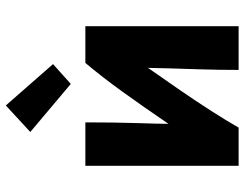

<svg xmlns="http://www.w3.org/2000/svg" viewBox="-110 -729 839 659"><g transform="rotate(-90 309.5 -399.5)"><path d="M70 0V-526H219Q219 -426 216.5 -348.5Q214 -271 214 -241Q274 -329 324.5 -399Q375 -469 423 -526H549V0H399Q399 -67 401 -131Q403 -195 404.5 -243Q406 -291 406 -311Q368 -257 329.5 -201Q291 -145 258 -93.5Q225 -42 201 0ZM351 -576 186 -715 277 -799 419 -637Z"/></g></svg>

Font: Ubuntu Sans ExtraBold
Style: Regular
Weight: 800
Designer: Dalton Maag Ltd
Foundry: Dalton Maag Ltd
Version: Version 1.006; ttfautohint (v1.8.4.7-5d5b)